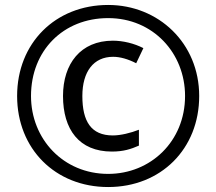

<svg xmlns="http://www.w3.org/2000/svg" viewBox="-20 -744 872 774"><path d="M416 10C629 10 783 -144 783 -357C783 -570 619 -724 416 -724C203 -724 49 -570 49 -357C49 -144 203 10 416 10ZM416 -43C235 -43 105 -184 105 -357C105 -540 235 -671 416 -671C597 -671 726 -530 726 -357C726 -174 587 -43 416 -43ZM431 -133C478 -133 508 -143 540 -157V-221C507 -208 466 -198 435 -198C347 -198 312 -255 312 -357C312 -455 357 -515 436 -515C464 -515 496 -506 529 -489L558 -550C521 -569 476 -580 435 -580C305 -580 234 -487 234 -357C234 -222 299 -133 431 -133Z"/></svg>

Font: Noto Sans Buginese
Style: Regular
Weight: 400
Designer: Monotype Design Team
Foundry: Monotype Imaging Inc.
Version: Version 2.002